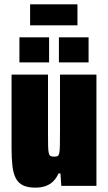

<svg xmlns="http://www.w3.org/2000/svg" viewBox="-20 -852 497 880"><path d="M142 8Q107 8 85.5 -2.5Q64 -13 52.5 -35Q41 -57 37 -91Q33 -125 33 -172V-510H200V-238Q200 -203 200.5 -182Q201 -161 203.5 -150.5Q206 -140 212 -137Q218 -134 228 -134Q238 -134 243.5 -136.5Q249 -139 251.5 -149.5Q254 -160 254.5 -184.5Q255 -209 255 -252V-510H422V0H261L257 -57H248Q239 -36 224.5 -21.5Q210 -7 189.5 0.5Q169 8 142 8ZM69 -566V-681H205V-566ZM250 -566V-681H386V-566ZM118 -736V-832H335V-736Z"/></svg>

Font: Saira Condensed Black
Style: Regular
Weight: 900
Width: 3
Designer: Hector Gatti with collaboration of the Omnibus-Type team
Foundry: Omnibus-Type
Version: Version 1.101